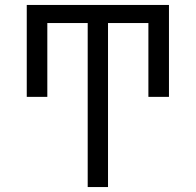

<svg xmlns="http://www.w3.org/2000/svg" viewBox="-20 -540 790 775"><path d="M334 215V-447H171V-149H88V-520H662V-149H579V-447H416V215Z"/></svg>

Font: Zed Sans Extended
Style: Regular
Weight: 400
Width: 7
Designer: Belleve Invis
Foundry: Belleve Invis
Version: Version 1.0.0; ttfautohint (v1.8.4)